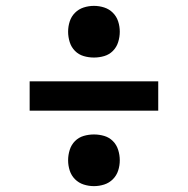

<svg xmlns="http://www.w3.org/2000/svg" viewBox="-20 -667 640 654"><path d="M300 -471Q282 -471 265 -476Q248 -481 235.5 -493.5Q223 -506 217.5 -523.5Q212 -541 212 -559Q212 -577 217.5 -594Q223 -611 235.5 -623.5Q248 -636 265 -641.5Q282 -647 300 -647Q318 -647 335 -641.5Q352 -636 364.5 -623.5Q377 -611 382.5 -594Q388 -577 388 -559Q388 -541 382.5 -523.5Q377 -506 364.5 -493.5Q352 -481 335 -476Q318 -471 300 -471ZM81 -290V-390H519V-290ZM300 -33Q282 -33 265 -38.5Q248 -44 235.5 -56.5Q223 -69 217.5 -86Q212 -103 212 -121Q212 -139 217.5 -156.5Q223 -174 235.5 -186.5Q248 -199 265 -204Q282 -209 300 -209Q318 -209 335 -204Q352 -199 364.5 -186.5Q377 -174 382.5 -156.5Q388 -139 388 -121Q388 -103 382.5 -86Q377 -69 364.5 -56.5Q352 -44 335 -38.5Q318 -33 300 -33Z"/></svg>

Font: Zed Sans Extended
Style: Bold
Weight: 700
Width: 7
Designer: Belleve Invis
Foundry: Belleve Invis
Version: Version 1.0.0; ttfautohint (v1.8.4)